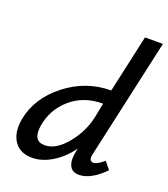

<svg xmlns="http://www.w3.org/2000/svg" viewBox="-132 -806 795 907"><g transform="rotate(20 265.5 -352.5)"><path d="M414 -71Q433 -71 466 -100L496 -63Q428 6 369 6Q334 6 321.5 -21Q309 -48 319 -93L322 -108Q282 -54 232 -24Q182 6 133 6Q72 6 43 -37Q14 -80 27 -151Q48 -261 148.5 -340.5Q249 -420 377 -421L441 -711H531L398 -111Q388 -71 414 -71ZM169 -70Q225 -70 278.5 -135Q332 -200 348 -278L362 -349H361Q265 -349 200 -292.5Q135 -236 121 -151Q108 -70 169 -70Z"/></g></svg>

Font: EauTestInfant Semibold
Style: Italic
Weight: 600
Italic angle: -12°
Designer: Christian Thalmann (Catharsis Fonts)
Version: Version 0.001;PS 000.001;hotconv 1.0.88;makeotf.lib2.5.64775